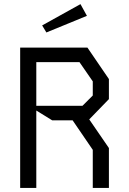

<svg xmlns="http://www.w3.org/2000/svg" viewBox="-20 -932 640 952"><path d="M80 -696V0H160V-384L238.5 -335.5H340L440 -189V0H520V-198L422.5 -340L520 -440.5V-540L413.5 -696ZM160 -624H374L440 -528.5V-458.5L389 -407.5H160ZM379 -911.5 189 -806 210 -771 411 -853.5Z"/></svg>

Font: Kode
Style: Regular
Weight: 400
Monospace: yes
Designer: Isa Ozler
Foundry: Kadena LLC
Version: Version 1.000;gftools[0.9.28]